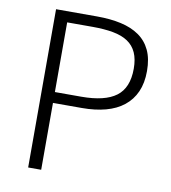

<svg xmlns="http://www.w3.org/2000/svg" viewBox="-82 -800 776 871"><g transform="rotate(10 306.0 -364.5)"><path d="M106 -729H295Q357 -729 406 -718Q455 -707 489.5 -683Q524 -659 542.5 -620Q561 -581 561 -524Q561 -469 543 -428.5Q525 -388 491 -361Q457 -334 408.5 -321Q360 -308 299 -308H166V0H106ZM287 -358Q396 -358 448 -397Q500 -436 500 -524Q500 -568 486.5 -598Q473 -628 446 -646Q419 -664 378 -671.5Q337 -679 283 -679H166V-358Z"/></g></svg>

Font: SpoqaHanSansJP-Light
Style: Regular
Weight: 300
Designer: [Source Han Sans]
Ryoko NISHIZUKA  (kana & ideographs); Paul D. Hunt (Latin, Greek & Cyrillic); Wenlong ZHANG  (bopomofo
Foundry: Spoqa (http://bi.spoqa.com)
Version: Version 1.002.20150607